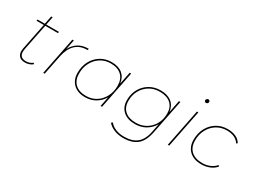

<svg xmlns="http://www.w3.org/2000/svg" viewBox="-60 -1403 3020 2291"><g transform="rotate(30 1449.5 -257.5)"><path d="M200 3Q138 3 111.5 -33.5Q85 -70 98 -134L171 -498H71L74 -517H174L197 -630H217L194 -517H369L366 -498H191L119 -139Q94 -16 202 -16Q253 -16 293 -48L304 -34Q283 -15 255 -6Q227 3 200 3Z M451 0 554 -517H574L547 -384Q581 -448 637 -484Q693 -520 778 -520L774 -500H765Q670 -500 609 -441.5Q548 -383 525 -270L471 0Z M1025 3Q924 3 864.5 -53.5Q805 -110 805 -207Q805 -297 842.5 -367.5Q880 -438 946 -479Q1012 -520 1097 -520Q1190 -520 1245 -475Q1300 -430 1310 -349L1344 -517H1364L1261 0H1241L1268 -135Q1231 -71 1168 -34Q1105 3 1025 3ZM1028 -16Q1106 -16 1166.5 -54Q1227 -92 1262 -158.5Q1297 -225 1297 -309Q1297 -401 1243.5 -451Q1190 -501 1094 -501Q1017 -501 956 -462.5Q895 -424 860 -358Q825 -292 825 -208Q825 -117 878.5 -66.5Q932 -16 1028 -16Z M1664 197Q1594 197 1538 174Q1482 151 1448 111L1466 97Q1498 137 1549.5 157.5Q1601 178 1665 178Q1777 178 1841.5 125Q1906 72 1928 -43L1951 -158Q1914 -94 1849.5 -55.5Q1785 -17 1701 -17Q1598 -17 1538 -71Q1478 -125 1478 -219Q1478 -305 1516 -373Q1554 -441 1620.5 -480.5Q1687 -520 1772 -520Q1867 -520 1923 -475Q1979 -430 1989 -349L2022 -517H2042L1948 -46Q1923 82 1854.5 139.5Q1786 197 1664 197ZM1703 -36Q1782 -36 1843 -72.5Q1904 -109 1939.5 -172.5Q1975 -236 1975 -317Q1975 -405 1921 -453Q1867 -501 1770 -501Q1692 -501 1630.5 -464.5Q1569 -428 1533.5 -364.5Q1498 -301 1498 -220Q1498 -132 1552 -84Q1606 -36 1703 -36Z M2167 0 2270 -517H2290L2187 0ZM2312 -660Q2302 -660 2295 -667Q2288 -674 2288 -684Q2288 -695 2296.5 -703.5Q2305 -712 2316 -712Q2326 -712 2333 -705Q2340 -698 2340 -688Q2340 -677 2331.5 -668.5Q2323 -660 2312 -660Z M2628 3Q2523 3 2463 -53.5Q2403 -110 2403 -207Q2403 -298 2441 -368.5Q2479 -439 2545 -479.5Q2611 -520 2696 -520Q2761 -520 2808.5 -498Q2856 -476 2881 -433L2866 -421Q2814 -501 2695 -501Q2616 -501 2554.5 -462.5Q2493 -424 2458 -358Q2423 -292 2423 -208Q2423 -117 2477 -66.5Q2531 -16 2631 -16Q2687 -16 2735 -36.5Q2783 -57 2814 -94L2826 -80Q2794 -40 2741 -18.5Q2688 3 2628 3Z"/></g></svg>

Font: Montserrat Thin
Style: Italic
Weight: 100
Italic angle: -11.3°
Designer: Julieta Ulanovsky
Foundry: Julieta Ulanovsky
Version: Version 9.000; ttfautohint (v1.8.4.7-5d5b)